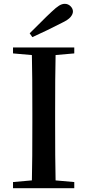

<svg xmlns="http://www.w3.org/2000/svg" viewBox="-20 -983 457 1003"><path d="M135 -809Q165 -838 193.5 -867Q222 -896 249 -921Q273 -944 288.5 -953.5Q304 -963 318 -963Q336 -963 348.5 -950.5Q361 -938 361 -923Q361 -909 348.5 -894Q336 -879 302 -863Q265 -844 227 -825.5Q189 -807 149 -789ZM48 0V-32L195 -45H220L368 -32V0ZM146 0Q148 -85 148.5 -170.5Q149 -256 149 -342V-393Q149 -479 148.5 -564.5Q148 -650 146 -735H271Q269 -651 268.5 -565Q268 -479 268 -393V-343Q268 -257 268.5 -171.5Q269 -86 271 0ZM48 -704V-735H368V-704L220 -691H195Z"/></svg>

Font: Noto Serif KR ExtraLight SemiBold
Style: Regular
Weight: 600
Version: Version 2.002-H1;hotconv 1.1.0;makeotfexe 2.6.0